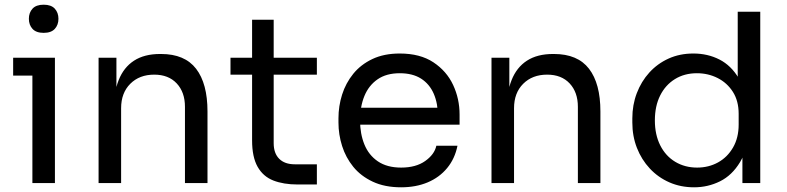

<svg xmlns="http://www.w3.org/2000/svg" viewBox="-20 -780 3351 818"><path d="M118 0V-534H214V0ZM36 -458V-534H214V-458ZM166 -640Q134 -640 118.5 -657Q103 -674 103 -700Q103 -726 118.5 -743Q134 -760 166 -760Q198 -760 213.5 -743Q229 -726 229 -700Q229 -674 213.5 -657Q198 -640 166 -640Z M400 0V-534H476V-305H464Q464 -384 485.5 -438.5Q507 -493 551 -521.5Q595 -550 662 -550H666Q767 -550 815.5 -487Q864 -424 864 -305V0H768V-325Q768 -387 733 -424.5Q698 -462 637 -462Q574 -462 535 -423Q496 -384 496 -319V0Z M1248 6Q1188 6 1144.5 -11Q1101 -28 1077.5 -69.5Q1054 -111 1054 -182V-696H1146V-170Q1146 -127 1169.5 -103.5Q1193 -80 1236 -80H1330V6ZM962 -462V-534H1330V-462Z M1689 18Q1619 18 1568 -6Q1517 -30 1485 -69.5Q1453 -109 1437.5 -158Q1422 -207 1422 -258V-276Q1422 -328 1437.5 -377Q1453 -426 1485 -465.5Q1517 -505 1566.5 -528.5Q1616 -552 1683 -552Q1770 -552 1826.5 -514.5Q1883 -477 1910.5 -418Q1938 -359 1938 -292V-249H1464V-321H1868L1846 -282Q1846 -339 1828 -380.5Q1810 -422 1774 -445Q1738 -468 1683 -468Q1626 -468 1588.5 -442Q1551 -416 1532.5 -371Q1514 -326 1514 -267Q1514 -210 1532.5 -164.5Q1551 -119 1590 -92.5Q1629 -66 1689 -66Q1752 -66 1791.5 -94Q1831 -122 1839 -159H1929Q1918 -104 1885 -64Q1852 -24 1802 -3Q1752 18 1689 18Z M2074 0V-534H2150V-305H2138Q2138 -384 2159.5 -438.5Q2181 -493 2225 -521.5Q2269 -550 2336 -550H2340Q2441 -550 2489.5 -487Q2538 -424 2538 -305V0H2442V-325Q2442 -387 2407 -424.5Q2372 -462 2311 -462Q2248 -462 2209 -423Q2170 -384 2170 -319V0Z M2937 18Q2880 18 2832 -3Q2784 -24 2748.5 -62Q2713 -100 2693.5 -150Q2674 -200 2674 -258V-276Q2674 -333 2693 -383Q2712 -433 2746.5 -471Q2781 -509 2828.5 -530.5Q2876 -552 2934 -552Q2995 -552 3045 -526.5Q3095 -501 3127 -447Q3159 -393 3163 -307L3123 -371V-730H3219V0H3143V-237H3171Q3167 -146 3133 -89.5Q3099 -33 3047.5 -7.5Q2996 18 2937 18ZM2950 -66Q2999 -66 3039 -88Q3079 -110 3103 -151.5Q3127 -193 3127 -249V-295Q3127 -350 3102.5 -388.5Q3078 -427 3037.5 -447.5Q2997 -468 2949 -468Q2896 -468 2855.5 -443Q2815 -418 2792.5 -373Q2770 -328 2770 -267Q2770 -206 2793 -160.5Q2816 -115 2857 -90.5Q2898 -66 2950 -66Z"/></svg>

Font: SVN-Sora Variable
Style: Regular
Weight: 400
Designer: Jonathan Barnbrook, Julián Moncada
Foundry: Barnbrook Fonts
Version: Version 2.000 - Viet hoa boi STYLEno.1 Fonts